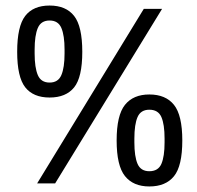

<svg xmlns="http://www.w3.org/2000/svg" viewBox="-20 -662 710 693"><path d="M277 -475Q277 -383 247.5 -346.5Q218 -310 159 -310Q100 -310 71 -347Q42 -384 42 -475Q42 -567 71 -604.5Q100 -642 159 -642Q218 -642 247.5 -604.5Q277 -567 277 -475ZM114 0 499 -630H565L179 0ZM105 -483V-469Q105 -418 116.5 -391Q128 -364 159 -364Q190 -364 201.5 -391Q213 -418 213 -469V-483Q213 -534 201.5 -561Q190 -588 159 -588Q128 -588 116.5 -561Q105 -534 105 -483ZM638 -155Q638 -63 608 -26Q578 11 519 11Q461 11 431 -26.5Q401 -64 401 -155Q401 -246 431 -283.5Q461 -321 519 -321Q578 -321 608 -283.5Q638 -246 638 -155ZM465 -162V-148Q465 -97 476.5 -70.5Q488 -44 519 -44Q551 -44 562.5 -70.5Q574 -97 574 -148V-162Q574 -213 562.5 -239.5Q551 -266 519 -266Q488 -266 476.5 -239.5Q465 -213 465 -162Z"/></svg>

Font: Pragati Narrow
Style: Regular
Weight: 400
Designer: Hector Gatti, Marcela Romero, Pablo Cosgaya and Nicolas Silva
Foundry: Omnibus-Type
Version: Version 1.010; ttfautohint (v1.3)